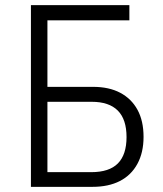

<svg xmlns="http://www.w3.org/2000/svg" viewBox="-20 -725 634 745"><path d="M100 0V-705H482V-646H164V-388H341Q403 -388 446.5 -365Q490 -342 513.5 -299Q537 -256 537 -194Q537 -133 513 -89Q489 -45 445 -22.5Q401 0 339 0ZM164 -57H334Q404 -57 437.5 -91Q471 -125 471 -193Q471 -262 437 -296Q403 -330 336 -330H164Z"/></svg>

Font: Nunito Sans 7pt Condensed Light
Style: Regular
Weight: 300
Width: 3
Designer: Vernon Adams
Foundry: Vernon Adams
Version: Version 3.101;gftools[0.9.27]